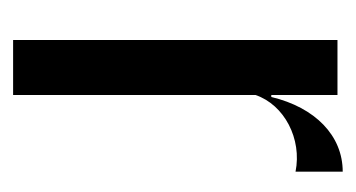

<svg xmlns="http://www.w3.org/2000/svg" viewBox="-145 -398 543 293"><g transform="rotate(90 126.5 -251.5)"><path d="M41 -495V0H125V-370C140 -414 192 -441 242 -431V-503C187 -503 144 -461 128 -394H125V-495Z"/></g></svg>

Font: Moniqa SemBd Display
Style: Regular
Weight: 600
Designer: Rajesh Rajput
Foundry: Rajesh Rajput
Version: Version 1.000